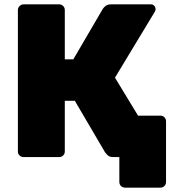

<svg xmlns="http://www.w3.org/2000/svg" viewBox="-20 -720 800 880"><path d="M553 140Q542 140 534.5 132.5Q527 125 527 114V0H501L454 -190H715Q726 -190 733.5 -182.5Q741 -175 741 -164V114Q741 125 733.5 132.5Q726 140 715 140ZM88 0Q78 0 70 -7Q62 -14 62 -26V-674Q62 -685 70 -692.5Q78 -700 88 -700H251Q262 -700 269.5 -692.5Q277 -685 277 -674V-448H316L451 -679Q456 -687 465 -693.5Q474 -700 489 -700H672Q681 -700 687 -693.5Q693 -687 693 -678Q693 -673 690 -667L507 -364L708 -33Q710 -30 710 -22Q710 -13 703.5 -6.5Q697 0 688 0H500Q482 0 473.5 -8.5Q465 -17 462 -21L323 -258H277V-26Q277 -15 269.5 -7.5Q262 0 251 0Z"/></svg>

Font: Rubik Light ExtraBold
Style: Regular
Weight: 800
Version: Version 2.104